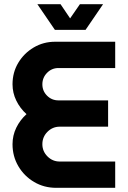

<svg xmlns="http://www.w3.org/2000/svg" viewBox="-20 -900 612 920"><path d="M249 0Q191 0 143.5 -28Q96 -56 68 -103.5Q40 -151 40 -209Q40 -251 58 -288Q76 -325 107 -353Q76 -381 58 -418Q40 -455 40 -496Q40 -553 67.5 -599Q95 -645 141.5 -672.5Q188 -700 244 -700H532V-574H260Q228 -574 205.5 -551Q183 -528 183 -496Q183 -464 205.5 -441.5Q228 -419 260 -419H498V-293H266Q232 -293 207.5 -268.5Q183 -244 183 -209Q183 -175 207.5 -150.5Q232 -126 266 -126H532V0ZM243 -757 159 -880H270L316 -812L363 -880H474L390 -757Z"/></svg>

Font: MuseoModerno SemiBold
Style: Regular
Weight: 600
Designer: Pablo Cosgaya, Héctor Gatti, Marcela Romero, and the Authors of The MuseoModerno Project.
Foundry: Omnibus-Type Team
Version: Version 1.001